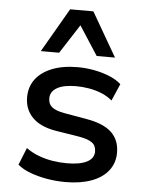

<svg xmlns="http://www.w3.org/2000/svg" viewBox="-54 -804 648 856"><g transform="rotate(5 270.0 -375.5)"><path d="M272 9Q229 9 188.5 2Q148 -5 114 -17.5Q80 -30 56 -50L87 -127Q113 -108 144 -96.5Q175 -85 207 -80Q239 -75 270 -75Q328 -75 359.5 -91Q391 -107 391 -138Q391 -164 373 -177.5Q355 -191 314 -198L208 -215Q138 -227 103 -263Q68 -299 68 -353Q68 -399 93 -433Q118 -467 166 -486.5Q214 -506 282 -506Q319 -506 356 -499Q393 -492 424.5 -479Q456 -466 477 -447L444 -371Q423 -389 396 -400Q369 -411 339.5 -416Q310 -421 282 -421Q226 -421 196.5 -404Q167 -387 167 -357Q167 -331 184 -317.5Q201 -304 238 -297L341 -279Q417 -266 453 -232Q489 -198 489 -141Q489 -95 462.5 -61Q436 -27 387 -9Q338 9 272 9ZM111 -563 225 -760H329L443 -563H361L277 -693L193 -563Z"/></g></svg>

Font: Nunito Sans 8pt SemiBold
Style: Regular
Weight: 600
Version: Version 3.101;gftools[0.9.27]